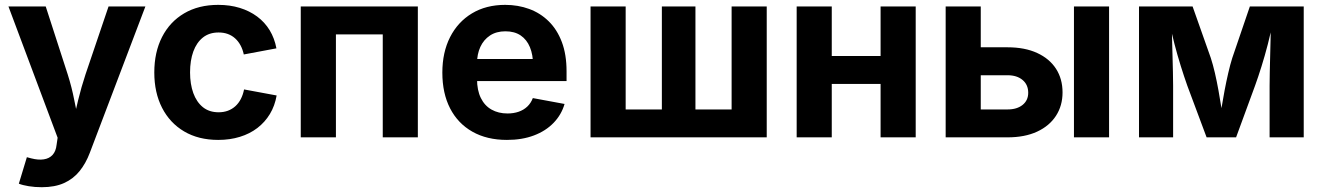

<svg xmlns="http://www.w3.org/2000/svg" viewBox="-20 -573 5521 801"><path d="M58.6 193.3 92.1 82.8 110.1 87.6Q139.9 95.3 162.6 91.8Q185.4 88.4 199.3 73.3Q213.2 58.1 216.1 30.9L220.4 1.6L15.3 -545.9H170.8L262.5 -262.5Q279.5 -208.8 289.9 -155.2Q300.4 -101.6 313.8 -43.1H279.7Q293 -101.6 306.1 -155.6Q319.2 -209.6 336.7 -262.5L432.8 -545.9H586.5L354.7 64.4Q338.1 108.4 312.1 140.7Q286.2 173 247.6 190.5Q209.1 208 154.2 208Q125.2 208 99.7 203.8Q74.1 199.6 58.6 193.3Z M890.4 10.7Q808.3 10.7 748.4 -24.6Q688.6 -59.9 656.1 -123.3Q623.7 -186.6 623.7 -270.6Q623.7 -355.2 656.1 -418.7Q688.6 -482.2 748.4 -517.4Q808.3 -552.7 890.4 -552.7Q939.2 -552.7 980.2 -540.1Q1021.1 -527.5 1052.8 -504Q1084.5 -480.5 1105 -446.9Q1125.4 -413.2 1133.2 -371.3L997.1 -345.8Q992.5 -367 983.4 -383.9Q974.2 -400.9 960.9 -412.9Q947.7 -424.9 930.4 -431.2Q913.1 -437.5 892 -437.5Q852.9 -437.5 826.4 -416.4Q800 -395.4 786.4 -357.9Q772.9 -320.5 772.9 -271.1Q772.9 -222.4 786.4 -184.8Q800 -147.3 826.4 -125.9Q852.9 -104.6 892 -104.6Q913.3 -104.6 930.8 -111.1Q948.4 -117.7 962 -130Q975.6 -142.4 984.8 -160.2Q993.9 -177.9 998.2 -199.9L1134.1 -174.7Q1126.6 -131.5 1106 -97.4Q1085.4 -63.3 1053.7 -39Q1022.1 -14.8 980.7 -2.1Q939.4 10.7 890.4 10.7Z M1723.2 -545.9V0H1576.8V-429.5H1381.4V0H1234.7V-545.9Z M2094.9 10.7Q2011.3 10.7 1950.8 -23.6Q1890.3 -57.8 1857.8 -120.8Q1825.4 -183.8 1825.4 -270.1Q1825.4 -354.4 1857.6 -418Q1889.9 -481.5 1948.8 -517.1Q2007.8 -552.7 2087.6 -552.7Q2141 -552.7 2187.5 -535.7Q2234 -518.7 2269 -484.3Q2304.1 -449.9 2323.8 -398Q2343.6 -346 2343.6 -275.8V-234.7H1885.4V-326.9H2272.2L2203.8 -302.2Q2203.8 -344.8 2190.7 -376.3Q2177.7 -407.7 2152.2 -425.1Q2126.6 -442.4 2088.6 -442.4Q2050.6 -442.4 2024.2 -424.9Q1997.7 -407.3 1983.9 -377.2Q1970.1 -347.1 1970.1 -308.7V-243.8Q1970.1 -196.4 1986 -164.2Q2001.8 -132 2030.6 -115.8Q2059.3 -99.6 2097.3 -99.6Q2122.9 -99.6 2143.9 -106.9Q2164.8 -114.2 2179.9 -128.5Q2195 -142.9 2202.9 -163.8L2335.3 -139.3Q2322.1 -94.1 2289.4 -60.4Q2256.8 -26.6 2207.6 -8Q2158.5 10.7 2094.9 10.7Z M2443.7 -545.9H2590.2V-116.4H2741.2V-545.9H2881.3V-116.4H3032.2V-545.9H3178.7V0H2443.7Z M3694.3 -339.3V-222.9H3409V-339.3ZM3450 -545.9V0H3303.6V-545.9ZM3800.2 -545.9V0H3653.7V-545.9Z M4020.5 -375.7H4183.3Q4255.4 -375.7 4306.8 -352Q4358.2 -328.4 4385.5 -286.2Q4412.8 -243.9 4412.8 -187.3Q4412.8 -132.2 4385.4 -89.9Q4358 -47.6 4306.7 -23.8Q4255.4 0 4183.3 0H3925.2V-545.9H4071.6V-116.4H4183.3Q4222.7 -116.4 4246.1 -135.3Q4269.6 -154.2 4269.6 -186Q4269.6 -219.6 4246.1 -239.3Q4222.7 -259.1 4183.3 -259.1H4020.5ZM4460.4 0V-545.9H4606.9V0Z M4731.8 0V-545.9H4955.4L5031.4 -330.9Q5040.2 -303.9 5048.4 -268.8Q5056.5 -233.8 5063.3 -195.9Q5070.2 -158 5075.8 -122Q5081.4 -86.1 5085.2 -57.2H5066.3Q5069.9 -85.4 5075.7 -121.1Q5081.4 -156.8 5088.7 -195Q5095.9 -233.1 5104.1 -268.4Q5112.2 -303.7 5120.8 -330.9L5194.2 -545.9H5419V0H5276.6V-215.5Q5276.6 -238.9 5277.3 -271.5Q5278.1 -304.1 5279 -341.3Q5279.9 -378.6 5280.8 -416.1Q5281.6 -453.6 5281.9 -486.9H5291.4Q5281.7 -436.8 5269.1 -388.1Q5256.5 -339.4 5242.7 -295.5Q5229 -251.6 5215.9 -215.5L5136.8 0H5013.8L4933.3 -215.5Q4920 -253 4906.1 -297.4Q4892.2 -341.8 4879.6 -390.1Q4867 -438.4 4857.6 -486.9H4868.3Q4868.5 -455.7 4869.5 -418.6Q4870.5 -381.5 4871.5 -343.8Q4872.5 -306.1 4873.3 -272.7Q4874.1 -239.3 4874.1 -215.5V0Z"/></svg>

Font: Adwaita Sans
Style: Regular
Weight: 400
Designer: Rasmus Andersson
Foundry: rsms
Version: Version 4.001;git-9221beed3